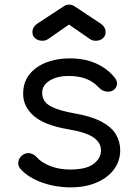

<svg xmlns="http://www.w3.org/2000/svg" viewBox="-20 -804 580 829"><path d="M284 5Q221 5 162.5 -15.5Q104 -36 69 -74Q57 -87 59 -104Q61 -121 75 -133Q91 -145 107.5 -142.5Q124 -140 136 -128Q157 -103 196 -87.5Q235 -72 282 -72Q351 -72 383 -95.5Q415 -119 416 -153Q417 -187 384.5 -210Q352 -233 274 -246Q173 -263 126.5 -303Q80 -343 80 -399Q80 -450 108 -484Q136 -518 181.5 -535Q227 -552 280 -552Q347 -552 396 -529.5Q445 -507 475 -469Q487 -455 485 -439.5Q483 -424 469 -414Q455 -406 437.5 -409Q420 -412 408 -425Q383 -452 351 -464Q319 -476 278 -476Q227 -476 194.5 -456Q162 -436 162 -404Q162 -382 173.5 -366Q185 -350 215 -337.5Q245 -325 299 -315Q374 -302 417.5 -279Q461 -256 480 -224.5Q499 -193 499 -155Q499 -109 472.5 -73Q446 -37 397.5 -16Q349 5 284 5ZM164 -628Q145 -628 132.5 -638Q120 -648 120 -665Q120 -687 141 -702L257 -778Q266 -784 278 -784Q285 -784 290 -782.5Q295 -781 300 -778L415 -702Q436 -687 436 -665Q436 -649 424 -638.5Q412 -628 393 -628Q385 -628 379 -630Q373 -632 366 -637L278 -698L190 -637Q178 -628 164 -628Z"/></svg>

Font: Comfortaa Medium
Style: Regular
Weight: 500
Designer: Johan Aakerlund
Foundry: Johan Aakerlund
Version: Version 3.104; ttfautohint (v1.8.1.43-b0c9)